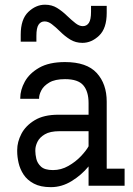

<svg xmlns="http://www.w3.org/2000/svg" viewBox="-20 -770 552 796"><path d="M65.9 -597.2V-626.5Q65.9 -690.4 97.4 -720.5Q128.9 -750.5 166.5 -750.5Q194.8 -750.5 216.3 -737.3Q237.8 -724.1 257.8 -704.6Q277.3 -686 293 -673.8Q308.6 -661.6 323.2 -661.6Q339.4 -661.6 348.4 -675Q357.4 -688.5 357.4 -721.2V-745.6H422.4V-716.3Q422.4 -652.3 390.9 -622.3Q359.4 -592.3 321.8 -592.3Q293.5 -592.3 271.2 -606Q249 -619.6 229.5 -639.2Q209.5 -658.7 194.6 -669.9Q179.7 -681.2 165 -681.2Q148.9 -681.2 139.9 -667.7Q130.9 -654.3 130.9 -621.6V-597.2ZM190.9 5.9Q147.9 5.9 120.4 -8.8Q92.8 -23.4 77.9 -46.1Q63 -68.8 57.1 -94.5Q51.3 -120.1 51.3 -142.6V-148.4Q51.3 -181.6 68.8 -215.3Q86.4 -249 124 -271.7Q161.6 -294.4 221.7 -294.4H347.2V-342.8Q347.2 -390.6 325.4 -416.3Q303.7 -441.9 249.5 -441.9Q208 -441.9 184.6 -428Q161.1 -414.1 151.6 -395.8Q142.1 -377.4 142.1 -363.8V-360.4H64V-363.8Q64 -397 82.8 -431.4Q101.6 -465.8 142.6 -489.3Q183.6 -512.7 249.5 -512.7Q339.4 -512.7 380.9 -467.5Q422.4 -422.4 422.4 -348.6V-70.8H496.6V0H347.2V-80.1Q317.9 -44.4 277.1 -19.3Q236.3 5.9 190.9 5.9ZM227.1 -226.1Q187.5 -226.1 165.8 -213.1Q144 -200.2 135.3 -182.1Q126.5 -164.1 126.5 -147.9V-143.1Q126.5 -129.9 130.6 -111.6Q134.8 -93.3 150.1 -79.1Q165.5 -64.9 199.7 -64.9Q233.4 -64.9 263.4 -82Q293.5 -99.1 315.4 -122.3Q337.4 -145.5 347.2 -163.6V-226.1Z"/></svg>

Font: Kay Pho Du Medium
Style: Regular
Weight: 500
Designer: Victor Gaultney, Khu Oo Reh
Foundry: SIL International
Version: Version 3.000